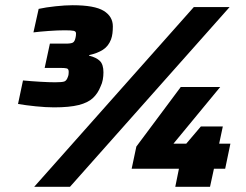

<svg xmlns="http://www.w3.org/2000/svg" viewBox="-20 -715 941 735"><path d="M187 -304Q156 -304 117 -308Q78 -312 49 -317L68 -407Q100 -404 134.5 -402Q169 -400 191 -400Q217 -400 226 -403Q235 -406 240 -421Q242 -426 242.5 -431Q243 -436 243 -440Q243 -451 236 -453Q229 -455 212 -455H151L171 -548H232Q252 -548 259 -552Q266 -556 269 -570Q270 -574 270.5 -578Q271 -582 271 -587Q271 -595 262 -597Q253 -599 228 -599Q201 -599 166.5 -596.5Q132 -594 108 -591L128 -681Q155 -687 192.5 -691Q230 -695 258 -695Q342 -695 377 -673.5Q412 -652 412 -614Q412 -600 410.5 -587.5Q409 -575 405 -564Q395 -538 374 -524.5Q353 -511 321 -504V-502Q349 -495 362.5 -481.5Q376 -468 376 -438Q376 -424 373.5 -410Q371 -396 365 -384Q355 -358 336 -340Q317 -322 281.5 -313Q246 -304 187 -304ZM111 0 722 -688H859L248 0ZM651 0 665 -69H484L502 -154L672 -382H823L644 -165H693L749 -231H833L819 -165H862L842 -69H799L784 0Z"/></svg>

Font: Saira SemiExpanded Black
Style: Italic
Weight: 900
Width: 6
Italic angle: -12°
Designer: Hector Gatti with collaboration of the Omnibus-Type team
Foundry: Omnibus-Type
Version: Version 1.101